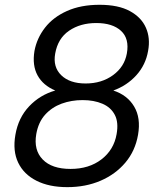

<svg xmlns="http://www.w3.org/2000/svg" viewBox="-20 -762 671 802"><path d="M210.8 -383.9Q159.7 -405.4 136.9 -447.1Q114 -488.9 124 -549.4Q134 -602.6 168 -646.4Q202 -690.2 259.8 -716.1Q317.6 -742 395.6 -742Q474.4 -742 522.5 -715.7Q570.7 -689.4 589.6 -646Q608.6 -602.6 598.6 -549.4Q588.6 -491.1 549.7 -447.9Q510.7 -404.7 453.4 -383.9Q511.8 -364.9 540.3 -317.1Q568.9 -269.4 556.6 -198.9Q544.9 -131.6 503.6 -82.7Q462.3 -33.8 400.1 -7.1Q337.8 19.7 261.1 19.7Q185.1 19.7 132.2 -7.1Q79.3 -33.8 55.9 -82.7Q32.5 -131.6 44.3 -198.9Q56.5 -270.1 101.7 -317.9Q146.9 -365.6 210.8 -383.9ZM382 -665.8Q315.5 -665.8 268.5 -633.6Q221.5 -601.4 210.5 -538Q200.5 -482.2 235.9 -447.7Q271.3 -413.3 337.9 -413.3Q404.4 -413.3 452.2 -448.1Q499.9 -482.9 509.9 -538.8Q520.9 -600.7 485.5 -633.2Q450.1 -665.8 382 -665.8ZM325 -343.9Q278.4 -343.9 237.6 -329.1Q196.9 -314.2 168.5 -282.9Q140.2 -251.6 131.5 -201.9Q120 -135.3 158.3 -95.9Q196.6 -56.4 274.6 -56.4Q352 -56.4 403.8 -96.3Q455.7 -136.1 467.1 -201.9Q475.9 -250.8 459.6 -282.1Q443.3 -313.5 407.9 -328.7Q372.4 -343.9 325 -343.9Z"/></svg>

Font: Poppins Variable
Style: Italic
Weight: 100
Italic angle: -10°
Designer: Jonny Pinhorn
Foundry: Indian Type Foundry
Version: Version 6.000